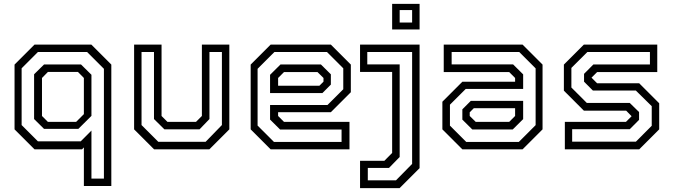

<svg xmlns="http://www.w3.org/2000/svg" viewBox="-20 -770 3474 990"><path d="M554 189H412.5V-10L403 0H158L55 -103V-437L158 -540H451L554 -437ZM515.8 150.8V-415.2L429.2 -501.8H175.5L91.5 -417.8V-125.2L175.5 -41.2H396.2L451.5 -96.8V150.8ZM372.5 -141.5 412.5 -181.5V-368L382 -399H227L196.5 -368V-172L227 -141.5ZM384 -105.5H207L155.8 -156.2V-387L207 -437.5H397.8L451.5 -384.5V-172.5Z M774.5 0 671.5 -103V-540H813V-172L843.5 -141.5H990.5L1021 -172V-540H1162.5V-103L1059.5 0ZM796.2 -38.8H1040.2L1124.2 -125.2V-501.8H1060V-156.2L1008.8 -103H827.8L774 -156.2V-501.8H709.8V-125.2Z M1686 -540 1789 -437V-294.5L1686 -191.5H1414V-172L1444.5 -141.5H1782V0H1375.5L1272.5 -103V-437L1375.5 -540ZM1634.8 -437.5 1686 -386.8V-333.8L1642.5 -290.2H1372.5V-384.2L1426.2 -437.5ZM1666 -501.8H1394.8L1308.2 -415.2V-122.5L1392.8 -38H1741.2V-102.2H1424.2L1372.5 -153.5V-228.5H1668.5L1750 -309.8V-417.8ZM1617 -398.5H1444.5L1414 -368V-328H1627L1648 -349V-368Z M1836.5 200V59H1962L2002 18.5V-399H1836.5V-540H2143.5V97L2040.5 200ZM1876.5 159.8H2021.8L2105 75.2V-501.8H1873.8V-437.8H2040.8V39.5L1985.8 95.8H1876.5ZM2002 -618V-750H2143.5V-618ZM2040.8 -653.8H2105V-718.2H2040.8Z M2364 0 2261 -103V-245.5L2364 -348.5H2636V-368L2605.5 -398.5H2268V-540H2674.5L2777.5 -437V-103L2674.5 0ZM2415.2 -102.5 2364 -153.2V-206.2L2407.5 -249.8H2677.5V-155.8L2623.8 -102.5ZM2384 -38.2H2655.2L2741.8 -124.8V-417.5L2657.2 -502H2308.8V-437.8H2625.8L2677.5 -386.5V-311.5H2381.5L2300 -230.2V-122.2ZM2433 -141.5H2605.5L2636 -172V-212H2423L2402 -191V-172Z M2892.5 0V-141.5H3207.5L3238 -172V-169.5L3208.5 -199.5H2990.5L2887.5 -302.5V-437L2990.5 -540H3369V-398.5H3059L3028.5 -368V-371L3059 -340.5H3276L3379 -237.5V-103L3276 0ZM2930.2 -39.5H3258.8L3340.5 -121.5V-222.5L3258.5 -303.2H3037L2991.5 -348.8V-389.2L3039.5 -437.5H3331.2V-501.8H3008.5L2926.2 -419.8V-318.8L3005.8 -239.2H3227.2L3275.2 -192.2V-152L3227.2 -103.8H2930.2Z"/></svg>

Font: Tourney Thin
Style: Regular
Weight: 100
Designer: Tyler Finck
Foundry: Etcetera Type Co
Version: Version 1.015